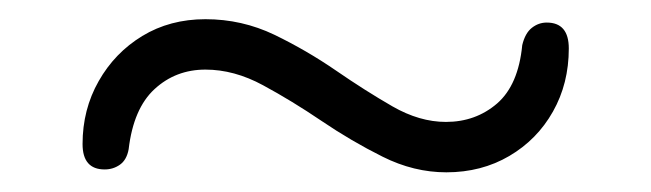

<svg xmlns="http://www.w3.org/2000/svg" viewBox="-20 -449 678 200"><path d="M445 -269.5Q411 -269.5 378.5 -285.8Q346 -302 315 -323Q284 -344 254 -360.2Q224 -376.5 194 -376.5Q163 -376.5 141 -356.2Q119 -336 114 -293.5Q112 -282.5 105 -277.5Q98 -272.5 89 -272.5Q66 -272.5 66 -299Q66 -335 82.8 -364.5Q99.5 -394 128.2 -411.5Q157 -429 194 -429Q232 -429 265.8 -412.8Q299.5 -396.5 330 -375.5Q360.5 -354.5 388.8 -338.2Q417 -322 444.5 -322Q475.5 -322 497.8 -341.2Q520 -360.5 524 -402Q527 -414.5 534 -420Q541 -425.5 549.5 -425.5Q572.5 -425.5 572.5 -398.5Q572.5 -362 556 -332.8Q539.5 -303.5 510.5 -286.5Q481.5 -269.5 445 -269.5Z"/></svg>

Font: Fraunces 12pt
Style: Regular
Weight: 400
Version: Version 1.000;[b76b70a41]